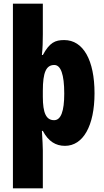

<svg xmlns="http://www.w3.org/2000/svg" viewBox="-20 -780 564 1040"><path d="M492 -275C492 -454 431 -563 328 -563C279 -563 249 -550 212 -482H207C211 -519 212 -556 212 -594V-760H50V240H212V35C212 14 210 -21 207 -71H212C242 -14 282 10 332 10C430 10 492 -98 492 -275ZM328 -273C328 -177 310 -129 273 -129C230 -129 212 -168 212 -256V-288C212 -388 230 -428 274 -428C309 -428 328 -378 328 -273Z"/></svg>

Font: Noto Sans Arabic ExtCond Blk
Style: Regular
Weight: 900
Width: 2
Designer: Monotype Design Team, Nadine Chahine, Nizar Qandah and Khaled Hosny
Foundry: Monotype Imaging Inc.
Version: Version 2.012